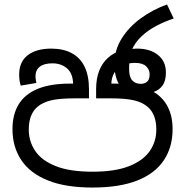

<svg xmlns="http://www.w3.org/2000/svg" viewBox="-20 -830 830 861"><path d="M394 11Q274 11 194.5 -21Q115 -53 75.5 -112Q36 -171 36 -251Q36 -317 64 -362.5Q92 -408 149 -431.5Q206 -455 292 -455H315L308 -452Q307 -501 280.5 -523.5Q254 -546 215 -546Q178 -546 158.5 -531Q139 -516 139 -487Q139 -482 140.5 -472.5Q142 -463 143 -458L73 -446Q69 -458 67.5 -470.5Q66 -483 66 -496Q66 -553 104.5 -582.5Q143 -612 210 -612Q264 -612 302 -591.5Q340 -571 359.5 -530.5Q379 -490 379 -430V-389H315Q247 -389 209 -380Q171 -371 148 -351Q129 -335 119 -309.5Q109 -284 109 -249Q109 -196 138 -153Q167 -110 230 -85Q293 -60 395 -60Q496 -60 559 -85Q622 -110 651.5 -152.5Q681 -195 681 -249Q681 -284 671 -309.5Q661 -335 642 -351Q619 -371 581 -380Q543 -389 475 -389H411V-430Q411 -477 424.5 -512Q438 -547 464 -570.5Q490 -594 525 -604L547 -605Q556 -607 567.5 -609.5Q579 -612 595 -612Q653 -612 688.5 -583.5Q724 -555 724 -505Q724 -467 708.5 -446Q693 -425 666.5 -417Q640 -409 607 -409Q563 -409 538 -427Q513 -445 503 -475.5Q493 -506 493 -541V-543Q493 -605 525.5 -657Q558 -709 611.5 -748Q665 -787 729 -810L759 -747Q719 -734 681 -714Q643 -694 613.5 -666Q584 -638 569 -601L566 -586Q562 -573 560.5 -557Q559 -541 559 -520Q559 -485 573 -469.5Q587 -454 612 -454Q627 -454 639 -463Q651 -472 651 -498Q651 -517 635.5 -532.5Q620 -548 585 -548Q555 -548 531 -537Q507 -526 493.5 -505Q480 -484 479 -452L473 -455H504Q588 -455 643.5 -431Q699 -407 726.5 -361.5Q754 -316 754 -251Q754 -170 714.5 -111Q675 -52 595.5 -20.5Q516 11 394 11Z"/></svg>

Font: hexusinhala05
Style: Book
Weight: 400
Designer: Jelle Bosma - Monotype Design Team
Foundry: Monotype Imaging Inc.
Version: Version 2.003